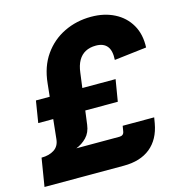

<svg xmlns="http://www.w3.org/2000/svg" viewBox="-114 -835 869 931"><g transform="rotate(-15 320.5 -369.5)"><path d="M14.6 -117.2 18.6 -141.1Q56.6 -141.1 82 -157.7Q107.4 -174.3 110.8 -209L139.6 -481Q147.9 -564 188.2 -621.3Q228.5 -678.7 290.5 -708.7Q352.5 -738.8 425.8 -738.8Q492.2 -738.8 543 -712.9Q593.8 -687 621.3 -639.4Q648.9 -591.8 646 -525.9L483.9 -506.8Q486.8 -553.2 468.8 -575.4Q450.7 -597.7 412.6 -597.7Q382.3 -597.7 360.1 -585.9Q337.9 -574.2 324.2 -550.3Q310.5 -526.4 306.2 -490.2L272.9 -237.8Q268.1 -199.7 245.6 -176.3Q223.1 -152.8 191.2 -140.4Q159.2 -127.9 124.8 -123Q90.3 -118.2 61 -117.7Q31.7 -117.2 14.6 -117.2ZM-4.9 0 18.1 -141.1H409.2Q419.4 -141.1 425.8 -146.2Q432.1 -151.4 433.6 -162.1L438 -188.5H596.2L591.3 -159.7Q577.6 -82 527.1 -41Q476.6 0 393.6 0ZM45.9 -307.1 63.5 -416H463.4L445.3 -307.1Z"/></g></svg>

Font: Inter 18pt ExtraBold
Style: Italic
Weight: 800
Italic angle: -9.3988°
Designer: Rasmus Andersson
Foundry: rsms
Version: Version 4.001;git-66647c0bb